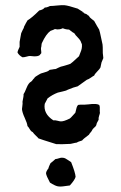

<svg xmlns="http://www.w3.org/2000/svg" viewBox="-20 -736 464 734"><path d="M312 -431 277 -406Q263 -403 239 -393Q233 -389 218 -386Q203 -383 201 -382Q180 -374 162 -360Q153 -344 151 -339Q145 -301 184 -276Q190 -277 199.5 -274.5Q209 -272 212 -272Q223 -271 247 -283Q251 -286 258 -294Q265 -302 268 -305Q269 -307 271.5 -319Q274 -331 279 -335Q281 -336 305 -336Q309 -336 318 -337Q327 -338 332.5 -338.5Q338 -339 345.5 -338.5Q353 -338 359 -335Q361 -332 361.5 -326.5Q362 -321 361.5 -316Q361 -311 362 -305Q362 -302 359 -293.5Q356 -285 357 -278L351 -267Q350 -266 349 -261Q348 -256 346 -254Q345 -252 339.5 -247.5Q334 -243 332 -238Q331 -235 326.5 -230Q322 -225 320 -221Q297 -204 294 -199Q277 -194 274 -191Q271 -191 250 -186Q214 -184 195 -185Q134 -204 127 -207Q126 -209 117.5 -217Q109 -225 105 -231Q99 -233 93.5 -242.5Q88 -252 85 -254Q84 -265 74.5 -285.5Q65 -306 64 -319Q64 -322 65.5 -331.5Q67 -341 66 -347Q71 -370 70 -376Q74 -381 81.5 -400Q89 -419 99 -424Q102 -426 105 -430.5Q108 -435 110 -436Q112 -440 116 -443Q120 -446 125.5 -449Q131 -452 134 -454Q138 -456 146 -458Q154 -460 160 -462.5Q166 -465 170 -469Q174 -469 180.5 -470.5Q187 -472 192 -472Q195 -473 204 -477.5Q213 -482 220 -483Q248 -491 249 -492Q252 -493 282 -521Q283 -525 287 -534Q291 -543 292.5 -551Q294 -559 293 -568Q291 -570 291 -571Q289 -581 278 -592Q267 -603 264 -609Q260 -610 244 -623Q232 -623 220 -628Q206 -621 190 -625Q185 -622 173 -618Q156 -606 140 -571Q139 -569 138.5 -562.5Q138 -556 137 -554Q136 -551 137.5 -540.5Q139 -530 135 -530Q131 -517 94 -522Q90 -522 81.5 -519.5Q73 -517 66 -517Q53 -524 47 -535Q47 -540 50.5 -547Q54 -554 55 -557V-576Q61 -606 61 -609Q62 -610 67 -622Q72 -630 72 -634Q74 -639 79 -647.5Q84 -656 85 -658Q102 -668 130 -696Q145 -699 151 -707Q155 -707 158.5 -708Q162 -709 165.5 -710.5Q169 -712 171 -713Q180 -713 199 -715Q218 -717 227 -716Q240 -715 277 -703L296 -691L297 -688H301L302 -685L308 -683Q314 -681 315 -678Q318 -678 320.5 -674Q323 -670 324 -669Q325 -668 331 -663Q337 -658 340 -656Q352 -634 359 -623Q362 -614 366 -594Q370 -574 372 -566Q373 -562 373 -533Q373 -530 374 -524Q375 -518 375 -514Q374 -511 371.5 -505.5Q369 -500 368 -497Q367 -494 366 -487.5Q365 -481 364 -478Q361 -472 351.5 -462.5Q342 -453 340 -447Q337 -446 328 -439.5Q319 -433 312 -431ZM269 -60Q266 -48 247 -27Q214 -22 208 -23Q201 -23 194.5 -25.5Q188 -28 180 -32.5Q172 -37 171 -38Q157 -64 156 -73Q156 -81 165 -92Q166 -97 169 -103.5Q172 -110 173 -112Q177 -115 184 -121Q191 -127 192 -128Q197 -128 205.5 -131Q214 -134 219 -133Q225 -133 230.5 -130Q236 -127 242.5 -122.5Q249 -118 252 -116Q268 -76 269 -60Z"/></svg>

Font: FuturaRenner
Style: Regular
Weight: 400
Designer: Bastien Sozeau
Foundry: NBR — Bastien Sozeau
Version: Version 2.001;PS 002.001;hotconv 1.0.88;makeotf.lib2.5.64775